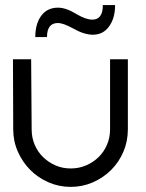

<svg xmlns="http://www.w3.org/2000/svg" viewBox="-20 -732 570 752"><path d="M411.1 -225.3V-500H480.8V-225.3Q480.8 -178.8 463.4 -137.9Q446 -97 415.4 -66.4Q384.8 -35.9 343.9 -17.9Q303 0 257.1 0Q211.1 0 169.9 -17.9Q128.8 -35.9 98.5 -66.4Q68.2 -97 50 -137.9Q31.8 -178.8 31.8 -225.3V-225.8L30.8 -500H102L104 -225.8V-225.3Q104 -192.9 115.9 -164.9Q127.8 -136.9 149 -116.4Q170.2 -96 197.5 -84.1Q224.7 -72.2 257.1 -72.2Q288.9 -72.2 316.9 -84.1Q344.9 -96 365.9 -116.4Q386.9 -136.9 399 -164.9Q411.1 -192.9 411.1 -225.3ZM430.8 -712.1Q430.8 -661.1 407.3 -628.5Q383.8 -596 343.9 -596Q309.1 -596 265.2 -621.2Q226.8 -641.9 207.1 -641.9Q164.1 -641.9 164.1 -586.9H118.2Q118.2 -638.9 141.7 -670.5Q165.2 -702 207.1 -702Q238.9 -702 279.8 -676.8Q316.2 -655.1 341.9 -655.1Q382.8 -655.1 382.8 -712.1Z"/></svg>

Font: Myanmar KatKuu
Style: Regular
Weight: 400
Designer: Khon Soe Zaw Thu
Foundry: MPUA
Version: Version 1.00 September 13, 2016, initial release